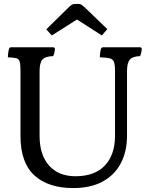

<svg xmlns="http://www.w3.org/2000/svg" viewBox="-20 -1020 765 975"><path d="M20 -729Q20 -742 22 -753.5Q24 -765 25 -770Q28 -780 36 -780H249Q259 -780 259 -770Q259 -766 256.5 -754Q254 -742 250 -735Q210 -734 195.5 -717.5Q181 -701 181 -660V-330Q181 -233 229.5 -179Q278 -125 363 -125Q461 -125 512.5 -179.5Q564 -234 564 -330V-660Q564 -692 558.5 -706Q553 -720 536.5 -724Q520 -728 487 -729Q487 -742 489 -753.5Q491 -765 492 -770Q495 -780 503 -780H690Q700 -780 700 -770Q700 -766 697.5 -754Q695 -742 691 -735Q654 -734 639.5 -717.5Q625 -701 625 -659V-330Q625 -252 594 -192Q563 -132 502 -98.5Q441 -65 352 -65Q225 -65 154.5 -129.5Q84 -194 84 -330V-660Q84 -693 80 -707Q76 -721 62.5 -724.5Q49 -728 20 -729ZM215 -871 326 -980Q335 -989 342.5 -994.5Q350 -1000 362 -1000H377Q389 -1000 396.5 -994Q404 -988 413 -980L525 -872L497 -840L371 -921L243 -840Z"/></svg>

Font: Gowun Batang
Style: Bold
Weight: 700
Designer: Yanghee Ryu
Foundry: Yanghee Ryu
Version: Version 2.000